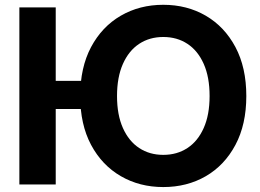

<svg xmlns="http://www.w3.org/2000/svg" viewBox="-20 -758 1070 789"><path d="M362.8 -425.8V-310.1H140.6V-425.8ZM209 -727.5V0H59.6V-727.5ZM650.9 10.7Q553.7 10.7 476.3 -34.2Q398.9 -79.1 354.2 -162.8Q309.6 -246.6 309.6 -363.3Q309.6 -480.5 354.2 -564.5Q398.9 -648.4 476.3 -693.4Q553.7 -738.3 650.9 -738.3Q748.5 -738.3 825.7 -693.4Q902.8 -648.4 947.5 -564.5Q992.2 -480.5 992.2 -363.3Q992.2 -246.6 947.5 -162.6Q902.8 -78.6 825.7 -33.9Q748.5 10.7 650.9 10.7ZM650.9 -121.6Q707.5 -121.6 750.2 -149.7Q793 -177.7 817.1 -231.9Q841.3 -286.1 841.3 -363.3Q841.3 -441.4 817.1 -495.6Q793 -549.8 750.2 -577.9Q707.5 -606 650.9 -606Q594.7 -606 552 -577.9Q509.3 -549.8 485.1 -495.4Q460.9 -440.9 460.9 -363.3Q460.9 -286.1 485.1 -231.9Q509.3 -177.7 552 -149.7Q594.7 -121.6 650.9 -121.6Z"/></svg>

Font: Inter 24pt
Style: Bold
Weight: 700
Designer: Rasmus Andersson
Foundry: rsms
Version: Version 4.001;git-66647c0bb